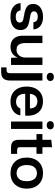

<svg xmlns="http://www.w3.org/2000/svg" viewBox="1140 -1906 933 3253"><g transform="rotate(90 1606.5 -279.5)"><path d="M262 10Q209 10 167.5 -2.5Q126 -15 96.5 -37.5Q67 -60 50.5 -91.5Q34 -123 33 -162H156Q159 -133 173 -115Q187 -97 210.5 -88.5Q234 -80 265 -80Q313 -80 337.5 -97.5Q362 -115 362 -146Q362 -171 350.5 -184.5Q339 -198 314.5 -205.5Q290 -213 249 -219Q181 -229 136 -246.5Q91 -264 69 -295Q47 -326 47 -377Q47 -427 74.5 -464Q102 -501 151 -521.5Q200 -542 265 -542Q329 -542 376 -522Q423 -502 449.5 -465Q476 -428 478 -379H355Q355 -405 342.5 -421Q330 -437 309.5 -445Q289 -453 262 -453Q220 -453 196 -435.5Q172 -418 172 -388Q172 -366 184.5 -352.5Q197 -339 225 -331Q253 -323 297 -317Q361 -308 403.5 -291Q446 -274 467.5 -242Q489 -210 489 -157Q489 -104 460.5 -66.5Q432 -29 381 -9.5Q330 10 262 10Z M776 9Q716 9 673 -15Q630 -39 607.5 -86.5Q585 -134 585 -202V-532H710V-235Q710 -190 722 -158.5Q734 -127 759 -110Q784 -93 824 -93Q864 -93 893.5 -113Q923 -133 939 -166.5Q955 -200 955 -242V-532H1080V0H960L955 -103H949Q929 -49 882.5 -20Q836 9 776 9Z M1122 167V76H1164Q1194 76 1207 62Q1220 48 1220 14V-532H1345V16Q1345 63 1330.5 97Q1316 131 1284.5 149Q1253 167 1201 167ZM1283 -604Q1253 -604 1233.5 -620.5Q1214 -637 1214 -665Q1214 -694 1233.5 -710Q1253 -726 1283 -726Q1313 -726 1332.5 -710Q1352 -694 1352 -665Q1352 -637 1332.5 -620.5Q1313 -604 1283 -604Z M1701 9Q1620 9 1563.5 -24.5Q1507 -58 1477 -119.5Q1447 -181 1447 -263Q1447 -348 1477 -410.5Q1507 -473 1563 -507Q1619 -541 1696 -541Q1784 -541 1840.5 -502.5Q1897 -464 1922 -396Q1947 -328 1939 -240H1569Q1569 -189 1585.5 -154.5Q1602 -120 1631.5 -102.5Q1661 -85 1701 -85Q1748 -85 1777.5 -105Q1807 -125 1817 -158H1935Q1927 -106 1895 -68.5Q1863 -31 1813 -11Q1763 9 1701 9ZM1569 -307 1558 -320H1829L1817 -306Q1819 -355 1804 -386Q1789 -417 1761 -432Q1733 -447 1696 -447Q1658 -447 1630 -431Q1602 -415 1586 -383.5Q1570 -352 1569 -307Z M2039 0V-532H2164V0ZM2102 -604Q2072 -604 2052.5 -620.5Q2033 -637 2033 -665Q2033 -694 2052.5 -710Q2072 -726 2102 -726Q2132 -726 2151.5 -710Q2171 -694 2171 -665Q2171 -637 2151.5 -620.5Q2132 -604 2102 -604Z M2476 0Q2412 0 2380.5 -30.5Q2349 -61 2349 -128V-431H2251V-532H2349V-682L2474 -695V-532H2586V-431H2474V-151Q2474 -124 2486.5 -113.5Q2499 -103 2523 -103H2587V0Z M2914 9Q2854 9 2806 -9.5Q2758 -28 2722.5 -64Q2687 -100 2668.5 -151Q2650 -202 2650 -266Q2650 -348 2681.5 -410Q2713 -472 2772 -507Q2831 -542 2914 -542Q2973 -542 3021 -523Q3069 -504 3103.5 -468Q3138 -432 3157 -381.5Q3176 -331 3176 -266Q3176 -185 3144.5 -123Q3113 -61 3054.5 -26Q2996 9 2914 9ZM2913 -94Q2954 -94 2985 -113.5Q3016 -133 3033 -171.5Q3050 -210 3050 -266Q3050 -308 3040.5 -340.5Q3031 -373 3013 -395Q2995 -417 2970 -428Q2945 -439 2914 -439Q2873 -439 2841.5 -419.5Q2810 -400 2793 -361.5Q2776 -323 2776 -266Q2776 -224 2785.5 -191.5Q2795 -159 2813 -137.5Q2831 -116 2856.5 -105Q2882 -94 2913 -94Z"/></g></svg>

Font: Mona Sans ExtraLight SemiBold
Style: Regular
Weight: 600
Version: Version 2.000